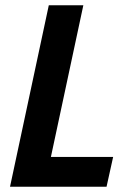

<svg xmlns="http://www.w3.org/2000/svg" viewBox="-20 -708 492 728"><path d="M18 0 165 -688H296L173 -113H409L384 0Z"/></svg>

Font: Saira SemiCondensed SemiBold
Style: Italic
Weight: 600
Width: 4
Italic angle: -12°
Designer: Hector Gatti with collaboration of the Omnibus-Type team
Foundry: Omnibus-Type
Version: Version 1.101